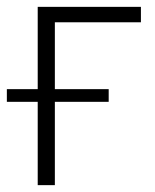

<svg xmlns="http://www.w3.org/2000/svg" viewBox="-25 -540 453 560"><path d="M85 0V-243H-5V-280H85V-520H386V-475H135V-280H292V-243H135V0Z"/></svg>

Font: Raleway Light
Style: Regular
Weight: 300
Designer: Matt McInerney, Pablo Impallari, Rodrigo Fuenzalida
Foundry: Matt McInerney, Pablo Impallari, Rodrigo Fuenzalida
Version: Version 4.026